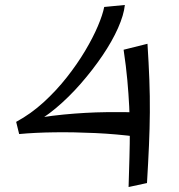

<svg xmlns="http://www.w3.org/2000/svg" viewBox="-20 -746 718 772"><path d="M100 -242 45 -256Q104 -288 155 -334.5Q206 -381 248.5 -435Q291 -489 322.5 -542Q354 -595 373.5 -641Q393 -687 399 -718L482 -726Q478 -686 454.5 -633Q431 -580 392 -522.5Q353 -465 305 -410Q257 -355 204.5 -311Q152 -267 100 -242ZM533 -196Q449 -207 363.5 -211Q278 -215 199.5 -214Q121 -213 57 -207L45 -256Q148 -277 236.5 -285.5Q325 -294 406.5 -295Q488 -296 570 -293ZM497 6Q499 -59 500.5 -114Q502 -169 502 -218.5Q502 -268 499.5 -318Q497 -368 492 -423.5Q487 -479 477 -546L573 -570Q578 -492 580.5 -425.5Q583 -359 582.5 -294.5Q582 -230 579 -161.5Q576 -93 571 -10Z"/></svg>

Font: Marhey Light Light
Style: Regular
Weight: 300
Version: Version 1.000